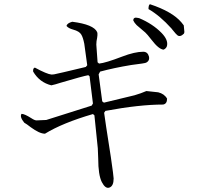

<svg xmlns="http://www.w3.org/2000/svg" viewBox="-20 -811 960 909"><path d="M851 -652Q833 -634 820 -644Q815 -647 795 -672Q794 -674 792 -676Q737 -737 683 -768Q683 -788 690 -791Q796 -756 839 -705Q845 -698 850 -691L853 -659Q852 -655 851 -652ZM755 -576Q732 -577 697 -623Q676 -650 668 -657L627 -692Q616 -703 611 -714Q611 -732 634 -726Q637 -726 639 -725Q703 -698 745 -655Q776 -623 771 -596Q769 -583 755 -576ZM771 -344Q771 -319 752 -316Q640 -316 479 -286L473 -277Q476 -251 505 -66Q518 24 518 34Q518 70 498 77Q479 84 462 51Q445 17 445 -60Q444 -93 443 -109L427 -265L420 -271Q276 -229 193 -178Q167 -178 125 -209Q106 -224 95 -230Q72 -258 82 -272Q96 -272 129 -251Q144 -241 153 -241L199 -243L414 -311L420 -321L404 -450L398 -455Q374 -451 266 -419Q242 -411 223 -407Q167 -421 137 -472Q135 -488 145 -491Q202 -460 224 -458Q231 -458 236 -459Q253 -462 386 -494L393 -502L379 -604Q373 -634 365 -647Q356 -663 326 -671Q304 -677 295 -688Q297 -701 322 -708Q424 -695 440 -659Q444 -650 437 -616Q436 -606 436 -600L442 -516L449 -510Q480 -513 558 -543Q618 -566 658 -566Q679 -566 685 -544Q690 -523 671 -514Q664 -511 607 -504Q603 -503 600 -503Q521 -490 454 -472L447 -459L464 -331L472 -325L617 -360Q648 -369 673 -380L729 -374Q758 -367 771 -344Z"/></svg>

Font: cwTeXFangSong
Style: Medium
Weight: 500
Version: Version 1.17